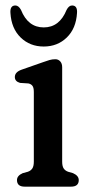

<svg xmlns="http://www.w3.org/2000/svg" viewBox="-20 -698 346 718"><path d="M212.5 -446.5V-93.5Q212.5 -76 218.5 -67.5Q224.5 -59 235.5 -55.5L253 -50.5Q274.5 -41 274.5 -24.5Q274.5 0 245.5 0H72.5Q43.5 0 43.5 -24.5Q43.5 -41 65 -50.5L83.5 -55.5Q94.5 -59 100.5 -67.5Q106.5 -76 106.5 -93.5V-354Q106.5 -370.5 101.2 -377.2Q96 -384 86 -386L55 -388Q35.5 -393.5 35.5 -410Q35.5 -428.5 61 -437.5L141 -465.5Q154.5 -470.5 165 -473.5Q175.5 -476.5 187 -476.5Q198 -476.5 205.2 -468.5Q212.5 -460.5 212.5 -446.5ZM143.5 -595.5Q202.5 -595.5 229 -661Q237.5 -677.5 249.5 -677.5Q270 -677.5 268 -649.5Q264.5 -591.5 229.8 -557.8Q195 -524 143.5 -524Q92 -524 57.2 -557.8Q22.5 -591.5 19 -649.5Q17 -677.5 37.5 -677.5Q49.5 -677.5 58.5 -661Q84.5 -595.5 143.5 -595.5Z"/></svg>

Font: Fraunces 9pt S100
Style: Regular
Weight: 400
Version: Version 1.000; ttfautohint (v1.8.3)